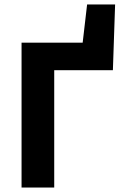

<svg xmlns="http://www.w3.org/2000/svg" viewBox="-20 -844 561 864"><path d="M77 0V-652H352L372 -824H498L488 -528H224V0Z"/></svg>

Font: TT Toshiba Sans
Style: Bold
Weight: 700
Designer: Paul D. Hunt
Foundry: Toshiba Corporation
Version: Version 2.020;PS 2.000;hotconv 1.0.86;makeotf.lib2.5.63406